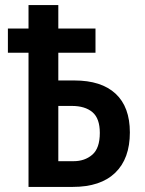

<svg xmlns="http://www.w3.org/2000/svg" viewBox="-20 -734 570 754"><path d="M92 0V-527H11V-622H92V-714H209V-622H355V-527H209V-418H272Q378 -418 434 -366Q490 -314 490 -214Q490 -111 432.5 -55.5Q375 0 266 0ZM269 -101Q313 -101 342.5 -126.5Q372 -152 372 -212Q372 -269 343 -293.5Q314 -318 262 -318H209V-101Z"/></svg>

Font: Noto Sans Mono Condensed SemiBold
Style: Regular
Weight: 600
Width: 3
Designer: Monotype Design Team
Foundry: Monotype Imaging Inc.
Version: Version 2.014